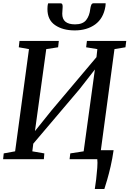

<svg xmlns="http://www.w3.org/2000/svg" viewBox="-20 -1000 814 1206"><path d="M360.5 -979Q369 -979 371.5 -972.2Q374 -965.5 373.5 -956Q373.5 -946.5 372.2 -934.8Q371 -923 371 -914Q370.5 -847 451.5 -847Q500 -847 521.2 -874Q542.5 -901 547 -944Q549 -958.5 553.2 -969Q557.5 -979.5 568 -979.5H643.5Q643.5 -975.5 643.2 -971Q643 -966.5 642 -959Q629.5 -884 577.8 -846.5Q526 -809 449 -809Q374.5 -809 326 -842.2Q277.5 -875.5 278 -944Q278 -952.5 278.8 -961.2Q279.5 -970 282.5 -979ZM-0.5 0 3.5 -36.5 75 -49.5 162 -691.5 98 -703 102.5 -743H349.5L345 -703L270.5 -691.5L199.5 -176.5L303 -305.5L586 -641L591.5 -691.5L521 -703L526 -743H773L768 -703L699 -691.5L613.5 -56.5H693.5Q686 -3.5 675 44.5Q664 92.5 653 129.8Q642 167 635.5 187H575.5Q579.5 164 584 126.8Q588.5 89.5 591 54Q593.5 18.5 591 0H417L421.5 -36.5L505.5 -49.5L576 -563.5L480 -440.5L189 -97.5L183 -49.5L258.5 -36.5L255.5 0Z"/></svg>

Font: Merriweather Text Regular
Style: Italic
Weight: 400
Italic angle: -7.8°
Designer: Eben Sorkin
Foundry: Eben Sorkin
Version: Version 2.100; ttfautohint (v1.7.19-72a1) -l 8 -r 50 -G 200 